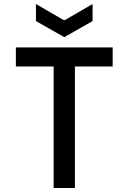

<svg xmlns="http://www.w3.org/2000/svg" viewBox="-20 -936 640 956"><path d="M247 0V-605H59V-700H541V-605H353V0ZM300 -751 159 -831V-916L297 -836H303L441 -916V-831Z"/></svg>

Font: DM Mono Medium
Style: Regular
Weight: 500
Designer: Colophon Foundry
Foundry: Colophon Foundry
Version: Version 1.000; ttfautohint (v1.8.2.53-6de2)